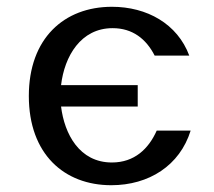

<svg xmlns="http://www.w3.org/2000/svg" viewBox="-20 -531 631 566"><path d="M386 -217V-280H160C170 -365 218 -448 312 -448C371 -448 411 -416 436 -367H538C503 -461 413 -511 310 -511C169 -511 65 -418 65 -248C65 -77 169 15 308 15C419 15 510 -43 542 -146H442C418 -92 376 -52 310 -52C214 -52 170 -136 160 -217Z"/></svg>

Font: Perun
Style: Regular
Weight: 400
Foundry: Copyright (c) Stefan Peev, Context Ltd, 2016
Version: Version 1.089